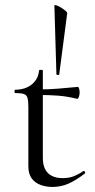

<svg xmlns="http://www.w3.org/2000/svg" viewBox="-20 -729 378 761"><path d="M188 12Q164 12 141.9 4.4Q119.8 -3.2 106.1 -21.2Q92.4 -39.2 92.4 -70.4V-305.2Q92.4 -329.4 89 -341Q85.6 -352.6 74.6 -356.4Q63.6 -360.2 40.6 -360.2Q37.4 -360.2 37.4 -366.8Q37.4 -373.4 40.6 -373.4Q81.2 -373.8 106.4 -394.7Q131.6 -415.6 134.8 -449.2Q135.2 -452.4 142.5 -452.4Q149.8 -452.4 149.8 -449.2V-104.2Q149.8 -62.6 170.3 -42.8Q190.8 -23 228.8 -23Q255 -23 275.5 -31.7Q296 -40.4 309.2 -50.6Q313 -52.8 316.3 -48.3Q319.6 -43.8 315.6 -40.8Q278.6 -12.6 249.3 -0.3Q220 12 188 12ZM285.4 -337.4Q246 -347.2 209.9 -349.9Q173.8 -352.6 133.2 -352.6V-374.6Q172.6 -374.6 209.7 -377.6Q246.8 -380.6 288.6 -384.6Q291.4 -384.6 293.5 -377.9Q295.6 -371.2 295.6 -361.4Q295.6 -353.8 292.5 -345.1Q289.4 -336.4 285.4 -337.4ZM195.6 -706.4Q195.6 -710.4 203.7 -707.8Q211.8 -705.2 221.7 -699.1Q231.6 -693 239.2 -686.6Q246.8 -680.2 246.4 -676.6L214.6 -433.4Q214.4 -431.4 209 -431.9Q203.6 -432.4 203.6 -434.4Z"/></svg>

Font: Cormorant Infant Light
Style: Regular
Weight: 300
Designer: Christian Thalmann (Catharsis Fonts)
Foundry: Catharsis Fonts
Version: Version 4.001